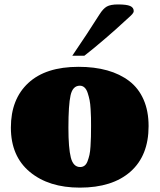

<svg xmlns="http://www.w3.org/2000/svg" viewBox="-20 -837 723 870"><path d="M307.6 -584.5Q377.4 -687 430.7 -771.5Q447.3 -797.9 464.1 -807.4Q481 -816.9 514.6 -816.9Q553.7 -816.9 569.8 -809.8Q585.9 -802.7 585.9 -787.1Q585.9 -780.3 579.3 -772.9Q572.8 -765.6 555.7 -750.5Q538.6 -735.4 528.3 -725.6Q511.2 -709 455.8 -661.4Q400.4 -613.8 362.3 -584.5ZM341.8 13.2Q200.7 13.2 115 -58.1Q29.3 -129.4 29.3 -258.8Q29.3 -387.7 108.2 -460.9Q187 -534.2 335.9 -534.2Q408.2 -534.2 465.8 -518.1Q523.4 -502 565.7 -469.7Q607.9 -437.5 630.6 -385.7Q653.3 -334 653.3 -265.6Q653.3 -131.8 571.3 -59.3Q489.3 13.2 341.8 13.2ZM290 -258.3Q290 -166 301 -123Q312 -80.1 343.3 -80.1Q354.5 -80.1 363 -86.4Q371.6 -92.8 376.7 -106.4Q381.8 -120.1 385.3 -135Q388.7 -149.9 390.1 -173.8Q391.6 -197.8 392.1 -217.3Q392.6 -236.8 392.6 -266.6Q392.6 -289.1 392.3 -303.5Q392.1 -317.9 390.6 -342.5Q389.2 -367.2 386 -383.1Q382.8 -398.9 377.4 -415.5Q372.1 -432.1 363 -440.4Q354 -448.7 341.8 -448.7Q309.6 -448.7 299.8 -405.3Q290 -361.8 290 -258.3Z"/></svg>

Font: Coustard Black
Style: Regular
Weight: 900
Foundry: vernon adams
Version: Version 1.001;